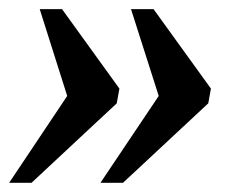

<svg xmlns="http://www.w3.org/2000/svg" viewBox="-21 -436 541 420"><path d="M248 -36.1H198.7L326.2 -226.1L265.6 -416H314.9L440.4 -242.2L434.6 -210ZM47.9 -36.1H-1L126 -226.1L65.9 -416H114.7L240.2 -242.2L234.4 -210Z"/></svg>

Font: Tinos
Style: Bold Italic
Weight: 700
Italic angle: -16.333°
Designer: Steve Matteson
Foundry: Monotype Imaging Inc.
Version: Version 1.23